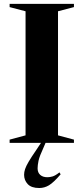

<svg xmlns="http://www.w3.org/2000/svg" viewBox="-20 -735 430 988"><path d="M205 22Q183 69.5 178.2 92.5Q173.5 115.5 173.5 131.5Q173.5 153 187 165Q200.5 177 224 177Q236 177 250.2 173Q264.5 169 286 152L292 162Q255.5 204.5 232 218.5Q208.5 232.5 182 232.5Q141.5 232.5 122.8 212.5Q104 192.5 104 164.5Q104 150.5 109 135.2Q114 120 127.5 97Q141 74 166.5 37L191 0H29.5V-16.5L111.5 -38.5V-677L29.5 -698.5V-715H360.5V-698.5L278.5 -677V-38.5L360.5 -16.5V0H214.5Z"/></svg>

Font: Newsreader Display SemiBold
Style: Regular
Weight: 600
Designer: Hugues Gentile
Foundry: Production Type
Version: Version 1.001